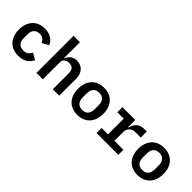

<svg xmlns="http://www.w3.org/2000/svg" viewBox="145 -1719 2710 2710"><g transform="rotate(45 1500.0 -364.0)"><path d="M320 12C432 12 500 -39 535 -112L439 -169C416 -122 382 -92 321 -92C242 -92 201 -140 201 -215V-301C201 -377 243 -424 319 -424C378 -424 409 -394 428 -350L527 -404C492 -479 428 -528 319 -528C163 -528 67 -423 67 -258C67 -93 163 12 320 12Z M675 0H803V-345C803 -400 853 -427 905 -427C970 -427 1002 -390 1002 -315V0H1130V-333C1130 -458 1060 -528 959 -528C875 -528 831 -481 808 -425H803V-740H675Z M1500 12C1656 12 1752 -93 1752 -258C1752 -423 1656 -528 1500 -528C1344 -528 1248 -423 1248 -258C1248 -93 1344 12 1500 12ZM1500 -86C1427 -86 1381 -131 1381 -218V-298C1381 -385 1427 -430 1500 -430C1573 -430 1619 -385 1619 -298V-218C1619 -131 1573 -86 1500 -86Z M1875 0H2310V-101H2131V-275C2131 -346 2178 -396 2255 -396H2361V-516H2305C2202 -516 2158 -447 2139 -375H2131V-516H1875V-415H2003V-101H1875Z M2700 12C2856 12 2952 -93 2952 -258C2952 -423 2856 -528 2700 -528C2544 -528 2448 -423 2448 -258C2448 -93 2544 12 2700 12ZM2700 -86C2627 -86 2581 -131 2581 -218V-298C2581 -385 2627 -430 2700 -430C2773 -430 2819 -385 2819 -298V-218C2819 -131 2773 -86 2700 -86Z"/></g></svg>

Font: IBM Mono SemiBold
Style: Regular
Weight: 600
Monospace: yes
Designer: Mike Abbink, Paul van der Laan, Pieter van Rosmalen
Foundry: Bold Monday
Version: Version 2.3